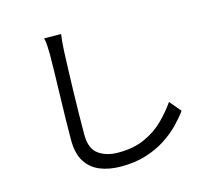

<svg xmlns="http://www.w3.org/2000/svg" viewBox="-115 -920 1230 1110"><g transform="rotate(-15 500.0 -364.5)"><path d="M340 -779Q333 -730 331 -678Q329 -636 327 -574Q325 -512 323 -442.5Q321 -373 320 -304.5Q319 -236 319 -180Q319 -98 365.5 -64.5Q412 -31 483 -31Q575 -31 641.5 -61Q708 -91 756.5 -138.5Q805 -186 841 -238L898 -170Q872 -134 834.5 -95.5Q797 -57 746 -24Q695 9 629 30Q563 51 480 51Q408 51 353.5 29Q299 7 268 -42Q237 -91 237 -172Q237 -228 238.5 -298.5Q240 -369 242 -441.5Q244 -514 245.5 -576.5Q247 -639 247 -678Q247 -706 245.5 -732Q244 -758 239 -780Z"/></g></svg>

Font: Chiron Sans HK TT
Style: Regular
Weight: 400
Designer: Ryoko NISHIZUKA 西塚涼子 (kana, bopomofo & ideographs); Paul D. Hunt (Latin, Greek & Cyrillic); Sandoll Communications 산돌커뮤니
Foundry: Adobe
Version: Version 2.022;hotconv 1.0.109;makeotfexe 2.5.65596